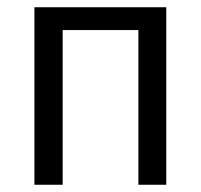

<svg xmlns="http://www.w3.org/2000/svg" viewBox="-20 -510 555 530"><path d="M75 0V-490H439V0H362V-427H153V0Z"/></svg>

Font: Nunito Sans 10pt Condensed
Style: Regular
Weight: 400
Width: 3
Designer: Vernon Adams
Foundry: Vernon Adams
Version: Version 3.101;gftools[0.9.27]